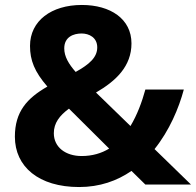

<svg xmlns="http://www.w3.org/2000/svg" viewBox="-20 -744 790 774"><path d="M310 -724C187 -724 101 -660 101 -559C101 -501 119 -455 171 -395C89 -348 40 -294 40 -193C40 -72 136 10 299 10C382 10 452 -15 510 -55L566 0H750L603 -143C663 -218 701 -308 721 -383H566C552 -332 533 -281 506 -236L367 -371C448 -418 510 -477 510 -569C510 -668 425 -724 310 -724ZM309 -609C339 -609 372 -593 372 -553C372 -513 341 -485 285 -454C257 -486 239 -516 239 -549C239 -595 276 -609 309 -609ZM258 -306 420 -145C389 -126 352 -115 309 -115C245 -115 197 -150 197 -207C197 -248 220 -278 258 -306Z"/></svg>

Font: Noto Traditional Nushu
Style: Bold
Weight: 700
Designer: LIU Zhao
Foundry: LiuZhao Studio
Version: Version 2.003